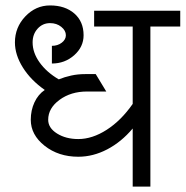

<svg xmlns="http://www.w3.org/2000/svg" viewBox="-20 -690 686 710"><path d="M269.5 -110.4Q196.3 -110.4 145 -150.9Q93.8 -191.4 93.8 -247.1Q93.8 -282.2 107.4 -311.5Q121.1 -340.8 145.5 -357.4Q93.8 -393.6 64.5 -440.4Q35.2 -487.3 35.2 -533.2Q35.2 -588.9 73.7 -629.4Q112.3 -669.9 165 -669.9Q220.7 -669.9 254.9 -640.1Q289.1 -610.4 289.1 -559.6Q289.1 -516.6 254.4 -485.8Q219.7 -455.1 171.9 -455.1V-520.5Q193.4 -520.5 208.5 -532.2Q223.6 -543.9 223.6 -559.6Q223.6 -577.1 206.5 -590.8Q189.5 -604.5 165 -604.5Q137.7 -604.5 119.1 -584Q100.6 -563.5 100.6 -533.2Q100.6 -495.1 126.5 -459Q152.3 -422.9 197.3 -396.5Q218.8 -405.3 243.2 -410.6Q267.6 -416 294.9 -416H334L373 -351.6H301.8Q242.2 -351.6 200.2 -320.8Q158.2 -290 158.2 -247.1Q158.2 -216.8 190.9 -196.3Q223.6 -175.8 269.5 -175.8Q321.3 -175.8 374.5 -210Q427.7 -244.1 470.7 -305.7V-591.8H328.1V-650.4H646.5V-591.8H536.1V0H470.7V-214.8Q428.7 -165 376.5 -137.7Q324.2 -110.4 269.5 -110.4Z"/></svg>

Font: Lohit Marathi
Style: Regular
Weight: 400
Version: 2.94.2